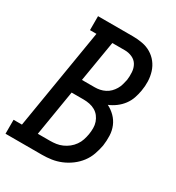

<svg xmlns="http://www.w3.org/2000/svg" viewBox="-200 -844 876 953"><g transform="rotate(30 238.0 -367.5)"><path d="M-24 0V-80H24L119 -655H82V-735H282Q310 -735 337 -730Q364 -725 386.5 -711.5Q409 -698 425 -677.5Q441 -657 449 -631.5Q457 -606 458 -578.5Q459 -551 454 -523Q450 -500 442.5 -478Q435 -456 420.5 -436.5Q406 -417 386 -402Q366 -387 344 -378Q368 -366 387 -347Q406 -328 416.5 -303Q427 -278 428 -249Q429 -220 425 -192Q420 -165 410.5 -138Q401 -111 383.5 -88Q366 -65 342.5 -47.5Q319 -30 292.5 -19Q266 -8 239 -4Q212 0 185 0ZM171 -421H244Q259 -421 273.5 -424Q288 -427 302 -434Q316 -441 327 -452Q338 -463 346 -476.5Q354 -490 358 -504.5Q362 -519 365 -533Q368 -555 366.5 -578Q365 -601 354.5 -619Q344 -637 324 -646Q304 -655 282 -655H210ZM185 -80Q202 -80 219.5 -82.5Q237 -85 254 -92.5Q271 -100 285.5 -111.5Q300 -123 311 -138.5Q322 -154 327.5 -171Q333 -188 336 -205Q339 -223 339 -241Q339 -259 333.5 -275Q328 -291 318 -304Q308 -317 293.5 -325.5Q279 -334 261.5 -337.5Q244 -341 227 -341H158L115 -80Z"/></g></svg>

Font: Iosevka Slab Medium
Style: Italic
Weight: 500
Italic angle: -9°
Monospace: yes
Designer: Belleve Invis
Foundry: Belleve Invis
Version: Version 11.1.0; ttfautohint (v1.8.3)